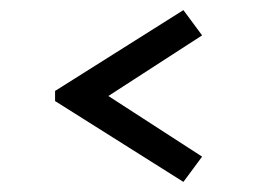

<svg xmlns="http://www.w3.org/2000/svg" viewBox="-20 -500 500 380"><path d="M343 -480 380 -430 145 -278V-342L380 -190L343 -140L89 -300V-320Z"/></svg>

Font: Kalnia Glaze Thin
Style: Bold
Weight: 700
Version: Version 1.110